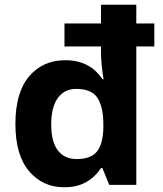

<svg xmlns="http://www.w3.org/2000/svg" viewBox="-20 -780 689 810"><path d="M251 10Q160 10 102.5 -58Q45 -126 45 -257Q45 -390 103 -458Q161 -526 255 -526Q294 -526 324 -515.5Q354 -505 375.5 -487Q397 -469 412 -446H417Q413 -467 409.5 -500.5Q406 -534 406 -559V-584H252V-681H406V-760H555V-681H631V-584H555V0H441L412 -71H406Q392 -49 370.5 -30.5Q349 -12 320 -1Q291 10 251 10ZM303 -109Q365 -109 390 -142Q415 -175 416 -242V-256Q416 -328 391.5 -366.5Q367 -405 301 -405Q252 -405 224 -366.5Q196 -328 196 -255Q196 -182 224 -145.5Q252 -109 303 -109Z"/></svg>

Font: Noto Sans Telugu
Style: Regular
Weight: 400
Designer: Jelle Bosma - Monotype Design Team
Foundry: Monotype Imaging Inc.
Version: Version 2.003